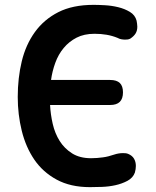

<svg xmlns="http://www.w3.org/2000/svg" viewBox="-20 -760 640 790"><path d="M53 -361Q53 -439 69.5 -507.5Q86 -576 123.5 -628Q161 -680 220 -710Q279 -740 365 -740Q384 -740 411.5 -738.5Q439 -737 466 -730.5Q493 -724 514.5 -711Q536 -698 542 -675Q543 -668 544 -662.5Q545 -657 545 -650Q545 -634 538 -622.5Q531 -611 516 -601Q510 -598 504.5 -597.5Q499 -597 494 -597Q487 -597 479 -598.5Q471 -600 464 -604Q442 -613 418.5 -617Q395 -621 369 -621Q326 -621 295 -605Q264 -589 242 -562.5Q220 -536 207.5 -501.5Q195 -467 190 -431H433Q460 -431 473 -418.5Q486 -406 486 -380Q486 -354 473 -341Q460 -328 433 -328H186Q188 -289 197 -250Q206 -211 225.5 -180Q245 -149 276.5 -129Q308 -109 355 -109Q368 -109 379.5 -110Q391 -111 403 -112.5Q415 -114 426.5 -117Q438 -120 450 -124Q459 -127 468 -128.5Q477 -130 486 -130Q491 -130 496.5 -129.5Q502 -129 507 -127Q524 -120 531.5 -107Q539 -94 539 -77Q539 -70 538 -64Q537 -58 535 -50Q527 -28 504.5 -16Q482 -4 455 2Q428 8 399.5 9Q371 10 350 10Q270 10 213 -21Q156 -52 121 -103.5Q86 -155 69.5 -222Q53 -289 53 -361Z"/></svg>

Font: Maple Mono NL
Style: Bold
Weight: 700
Monospace: yes
Designer: subframe7536
Version: Version 7.000